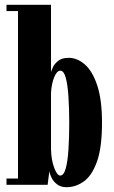

<svg xmlns="http://www.w3.org/2000/svg" viewBox="-20 -770 476 800"><path d="M257.5 10Q232.5 10 217 -2.5Q201.5 -15 194.2 -30.8Q187 -46.5 185.5 -56L178.5 0H7V-26H55V-724H7V-750H192.5V-470Q194 -475.5 200.5 -489.8Q207 -504 222.5 -516.5Q238 -529 266 -529Q302 -529 333.8 -501.2Q365.5 -473.5 385.2 -414Q405 -354.5 405 -259Q405 -155 384 -96.5Q363 -38 329.2 -14Q295.5 10 257.5 10ZM231 -38.5Q245.5 -38.5 253.8 -67.8Q262 -97 265.2 -146.8Q268.5 -196.5 268.5 -257.5Q268.5 -317.5 265.2 -367Q262 -416.5 254 -446Q246 -475.5 231.5 -475.5Q217 -475.5 206 -448.8Q195 -422 192.5 -383.5V-148.5Q193.5 -103.5 205.8 -71Q218 -38.5 231 -38.5Z"/></svg>

Font: Imbue 50pt ExtraBold
Style: Regular
Weight: 800
Designer: Tyler Finck
Foundry: Etcetera Type Company
Version: Version 1.102; ttfautohint (v1.8.3)